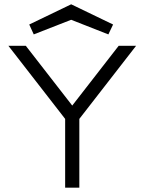

<svg xmlns="http://www.w3.org/2000/svg" viewBox="-20 -873 667 893"><path d="M283 0V-320L19 -660H100L316 -382L532 -660H613L349 -320V0ZM311 -853 506 -759 484 -713 311 -781 137 -713 116 -759Z"/></svg>

Font: Lil Grotesk
Style: Regular
Weight: 400
Designer: Bastien Sozeau
Foundry: NBR — Bastien Sozeau
Version: Version 4.002; ttfautohint (v1.8.4.7-5d5b)